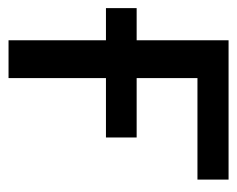

<svg xmlns="http://www.w3.org/2000/svg" viewBox="-76 -494 568 461"><g transform="rotate(90 208.5 -264.0)"><path d="M308.6 -233.9V-307.6H166V-453.6H409.7V-528.3H75.2V-307.6H-2V-233.9H75.2V0H166V-233.9Z"/></g></svg>

Font: Roboto1
Style: rg
Weight: 400
Designer: Google
Version: Version 2.137; 2017